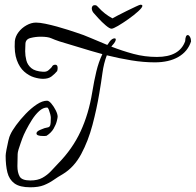

<svg xmlns="http://www.w3.org/2000/svg" viewBox="-20 -760 832 816"><path d="M792 -584Q778 -541 738 -518Q698 -495 638 -495Q590 -495 538 -503.5Q486 -512 434 -525Q421 -491 415.5 -450.5Q410 -410 402 -363Q391 -297 373 -229Q355 -161 325 -105Q295 -49 247 -20Q226 -8 207.5 5Q189 18 166.5 27Q144 36 109 36Q64 36 41.5 19.5Q19 3 11.5 -27Q4 -57 4 -98Q4 -105 7.5 -124Q11 -143 15.5 -162Q20 -181 24 -188Q31 -204 48.5 -228Q66 -252 89 -276Q112 -300 136 -316Q160 -332 180 -332Q188 -332 198.5 -319.5Q209 -307 217 -291Q225 -275 225 -264Q225 -260 221.5 -245.5Q218 -231 208 -213.5Q198 -196 178 -183Q174 -182 170.5 -182Q167 -182 163 -182Q135 -182 135 -193Q135 -202 153 -209Q171 -217 180.5 -218Q190 -219 193 -226.5Q196 -234 196 -260Q196 -265 193.5 -275Q191 -285 187.5 -294Q184 -303 180 -303Q163 -303 146.5 -288Q130 -273 116 -251Q102 -229 91 -207.5Q80 -186 75 -172Q73 -166 68 -152.5Q63 -139 59 -125.5Q55 -112 55 -105Q55 -92 54.5 -78.5Q54 -65 54 -54Q54 -27 63.5 -10Q73 7 109 7Q140 7 160.5 -4.5Q181 -16 196.5 -32.5Q212 -49 227 -65Q288 -127 322.5 -201.5Q357 -276 372 -368Q380 -417 389.5 -456.5Q399 -496 415 -530Q364 -544 317.5 -558.5Q271 -573 233 -584Q212 -591 197.5 -597.5Q183 -604 153 -604Q131 -604 109.5 -598.5Q88 -593 88 -572Q88 -566 87.5 -558Q87 -550 87 -542Q87 -523 92 -503.5Q97 -484 113 -470.5Q129 -457 163 -455Q177 -454 185.5 -461Q194 -468 200 -475Q204 -485 215 -485Q225 -485 225 -471Q225 -468 224.5 -465Q224 -462 223 -458Q213 -446 199.5 -435.5Q186 -425 163 -425Q146 -425 124.5 -431.5Q103 -438 83 -455.5Q63 -473 51.5 -504.5Q40 -536 43 -585Q45 -605 58.5 -623Q72 -641 92.5 -652.5Q113 -664 133 -664Q149 -664 173 -659Q197 -654 222.5 -647Q248 -640 269.5 -633Q291 -626 303 -622Q335 -612 368 -597.5Q401 -583 436 -569Q438 -572 440.5 -575Q443 -578 445 -582Q456 -597 467 -597Q472 -597 472 -592Q472 -583 458 -568Q457 -567 456 -565.5Q455 -564 453 -562Q499 -544 547 -531Q595 -518 647 -518Q743 -518 767 -585Q768 -611 778 -611Q783 -611 787.5 -603Q792 -595 792 -584ZM585 -734Q584 -727 567 -711.5Q550 -696 526 -679Q502 -662 481.5 -650Q461 -638 454 -638Q446 -638 429.5 -652Q413 -666 398 -682.5Q383 -699 377 -706Q370 -715 370 -726Q372 -738 382 -738H384Q389 -738 392 -735Q395 -732 398 -729Q424 -700 458 -682Q463 -685 480 -694Q497 -703 518.5 -713.5Q540 -724 557 -732Q574 -740 577 -740Q586 -740 585 -734Z"/></svg>

Font: Ingrid Darling
Style: Regular
Weight: 400
Designer: Robert E. Leuschke
Foundry: Robert E. Leuschke
Version: Version 1.010; ttfautohint (v1.8.3)